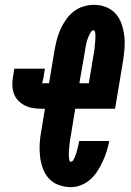

<svg xmlns="http://www.w3.org/2000/svg" viewBox="-20 -763 540 791"><path d="M272 8Q246 8 221.5 -1Q197 -10 181 -28Q165 -46 156.5 -69.5Q148 -93 145 -119Q142 -145 143.5 -171Q145 -197 150 -223L165 -315H153Q135 -315 117.5 -317.5Q100 -320 84.5 -327.5Q69 -335 57 -346.5Q45 -358 38.5 -374Q32 -390 31 -408Q30 -426 33 -443L39 -480H165L159 -443Q158 -440 157.5 -436.5Q157 -433 156 -429Q156 -428 155.5 -426.5Q155 -425 155 -424Q154 -424 154.5 -423.5Q155 -423 154 -422Q154 -422 154 -421.5Q154 -421 153 -421Q153 -421 153 -421Q153 -421 153 -421Q152 -421 152 -421Q152 -421 152 -421Q152 -420 152 -420Q152 -420 153 -420H182L205 -558Q209 -580 214.5 -601Q220 -622 229.5 -643Q239 -664 252.5 -683Q266 -702 284 -716Q302 -730 324 -736.5Q346 -743 368 -743Q394 -743 417.5 -733.5Q441 -724 457 -706Q473 -688 481 -664Q489 -640 492 -615Q495 -590 493 -564Q491 -538 487 -512L454 -315H290L272 -206Q271 -202 270.5 -197Q270 -192 269 -187.5Q268 -183 267.5 -178Q267 -173 266.5 -168.5Q266 -164 265.5 -159Q265 -154 264.5 -149Q264 -144 264 -139.5Q264 -135 263.5 -130.5Q263 -126 263.5 -121Q264 -116 264.5 -111.5Q265 -107 266 -102Q267 -97 272 -97Q278 -97 281.5 -103Q285 -109 287.5 -114.5Q290 -120 292 -125.5Q294 -131 295.5 -136.5Q297 -142 298.5 -148Q300 -154 301.5 -159.5Q303 -165 304 -171Q305 -177 306 -182H430Q426 -161 419.5 -140Q413 -119 403.5 -98.5Q394 -78 382 -59Q370 -40 353 -24.5Q336 -9 314.5 -0.5Q293 8 272 8ZM346 -420 364 -529Q365 -534 366 -540Q367 -546 368 -551.5Q369 -557 369.5 -563Q370 -569 370.5 -575Q371 -581 371.5 -586.5Q372 -592 372.5 -597.5Q373 -603 373 -609Q373 -615 373 -620.5Q373 -626 371.5 -632Q370 -638 364 -638Q361 -638 359 -636Q357 -634 355 -632Q342 -611 336.5 -587.5Q331 -564 328 -541L307 -420Z"/></svg>

Font: Iosevka Slab Extrabold Oblique
Style: Regular
Weight: 800
Italic angle: -9°
Monospace: yes
Designer: Belleve Invis
Foundry: Belleve Invis
Version: Version 11.1.1; ttfautohint (v1.8.3)